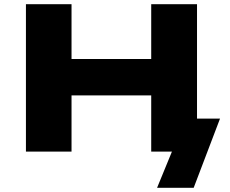

<svg xmlns="http://www.w3.org/2000/svg" viewBox="-20 -725 1102 918"><path d="M731 173 802 0H705V-158H1032L906 173ZM104 0V-705H322V-443H703V-705H922V0H703V-269H322V0Z"/></svg>

Font: Nunito Sans 7pt Expanded Black
Style: Regular
Weight: 900
Width: 7
Designer: Vernon Adams
Foundry: Vernon Adams
Version: Version 3.101;gftools[0.9.27]